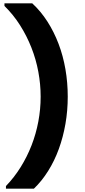

<svg xmlns="http://www.w3.org/2000/svg" viewBox="-20 -933 517 1162"><path d="M16 209V193Q66 141 105 78.5Q144 16 171 -53.5Q198 -123 212 -197.5Q226 -272 226 -348Q226 -423 212 -498.5Q198 -574 170 -645Q142 -716 101.5 -780Q61 -844 7 -897V-913H175Q227 -865 267 -802.5Q307 -740 334.5 -667.5Q362 -595 376 -514Q390 -433 390 -348Q390 -263 376 -183Q362 -103 336 -31.5Q310 40 271.5 101.5Q233 163 185 209Z"/></svg>

Font: SVN-Poppins
Style: Bold
Weight: 700
Designer: Ninad Kale (Devanagari), Jonny Pinhorn (Latin)
Foundry: Indian Type Foundry
Version: Version 3.200;PS 1.000;hotconv 16.6.54;makeotf.lib2.5.65590